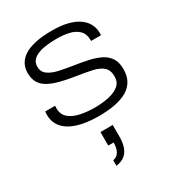

<svg xmlns="http://www.w3.org/2000/svg" viewBox="-198 -658 992 1082"><g transform="rotate(-30 298.0 -117.0)"><path d="M296 12Q238 12 191.5 2.5Q145 -7 112 -26Q79 -45 61.5 -74Q44 -103 44 -142Q44 -147 44.5 -152.5Q45 -158 46 -162H110Q110 -160 109.5 -155.5Q109 -151 109 -148Q109 -104 137.5 -81Q166 -58 209.5 -49.5Q253 -41 298 -41Q349 -41 390.5 -50Q432 -59 457.5 -80Q483 -101 483 -137Q483 -179 460 -199.5Q437 -220 394.5 -229.5Q352 -239 292 -248Q239 -256 197.5 -267Q156 -278 126.5 -294.5Q97 -311 82.5 -336.5Q68 -362 68 -399Q68 -430 81 -455Q94 -480 121.5 -498.5Q149 -517 194.5 -527.5Q240 -538 306 -538Q365 -538 407.5 -527Q450 -516 478 -496Q506 -476 519.5 -449.5Q533 -423 533 -393Q533 -389 533 -386Q533 -383 532 -377H468V-382Q468 -424 444.5 -446.5Q421 -469 384.5 -477Q348 -485 307 -485Q277 -485 246 -482Q215 -479 189.5 -470Q164 -461 148.5 -445Q133 -429 133 -402Q133 -369 158 -350.5Q183 -332 223.5 -323Q264 -314 310 -307Q357 -300 399.5 -291Q442 -282 475 -266.5Q508 -251 527.5 -223Q547 -195 547 -148Q547 -106 530.5 -75.5Q514 -45 482 -26Q450 -7 403.5 2.5Q357 12 296 12ZM240 304V268Q266 263 279 241Q292 219 292 182H257V94H337V170Q337 211 326.5 239Q316 267 295 283Q274 299 240 304Z"/></g></svg>

Font: Archivo Expanded ExtraLight
Style: Regular
Weight: 250
Width: 7
Designer: Hector Gatti
Foundry: Omnibus-Type
Version: Version 2.001